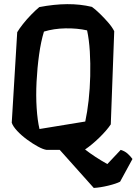

<svg xmlns="http://www.w3.org/2000/svg" viewBox="-20 -740 674 948"><path d="M576 0Q596 6 610 18.5Q624 31 634 45L573 157Q554 167 515 176.5Q476 186 443 188L275 0H210Q194 -2 168 -16Q142 -30 114 -50.5Q86 -71 65 -93.5Q44 -116 38 -134L65 -581Q75 -598 93.5 -621.5Q112 -645 134 -667.5Q156 -690 174 -705Q247 -719 311.5 -719.5Q376 -720 434 -706Q453 -692 474.5 -671Q496 -650 515 -628Q534 -606 544 -586L527 -126Q507 -96 470.5 -60.5Q434 -25 400 -2Q423 16 452 35Q481 54 510 70ZM175 -103 401 -140Q411 -186 417.5 -244Q424 -302 425.5 -364.5Q427 -427 423.5 -485.5Q420 -544 410 -590Q361 -601 303.5 -600Q246 -599 197 -584Q182 -535 173 -470Q164 -405 160.5 -336.5Q157 -268 161 -206.5Q165 -145 175 -103Z"/></svg>

Font: Langar
Style: Regular
Weight: 400
Designer: Alessia Mazzarella
Foundry: Typeland
Version: Version 1.001; ttfautohint (v1.8.3)